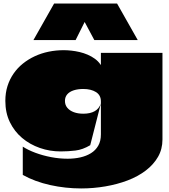

<svg xmlns="http://www.w3.org/2000/svg" viewBox="-20 -917 952 1079"><path d="M893 -620H547Q547 -609 547 -587.5Q547 -566 547 -555Q547 -554 547 -553Q547 -552 546.5 -552Q546 -552 545 -554Q532 -573 513.5 -586.5Q495 -600 473 -609.5Q451 -619 427.5 -624.5Q404 -630 381 -632.5Q358 -635 338 -635Q295 -635 253.5 -626.5Q212 -618 175.5 -601Q139 -584 108.5 -559.5Q78 -535 56 -503Q34 -471 22 -433Q10 -395 10 -350Q10 -283 35.5 -230.5Q61 -178 104.5 -141.5Q148 -105 204 -85.5Q260 -66 321 -66Q363 -66 404 -71Q445 -76 487 -101L547 -336Q528 -278 448 -278Q418 -278 395 -286.5Q372 -295 358.5 -311Q345 -327 345 -350Q345 -372 358 -387Q371 -402 394.5 -409.5Q418 -417 448 -417Q470 -417 488 -412.5Q506 -408 519.5 -399.5Q533 -391 540 -378Q547 -365 547 -347V-162Q547 -124 532 -98Q517 -72 491 -56Q465 -40 431.5 -32.5Q398 -25 360 -25Q314 -25 267 -34Q220 -43 178.5 -58.5Q137 -74 108 -93V66Q176 104 262 123Q348 142 436 142Q505 142 572 130.5Q639 119 697 97Q755 75 799 41.5Q843 8 868 -35.5Q893 -79 893 -133Q893 -255 893 -377Q893 -499 893 -620ZM168 -692 284 -897H638L754 -692H510L448 -808H463L405 -692Z"/></svg>

Font: Climate Crisis
Style: Regular
Weight: 400
Version: Version 1.003